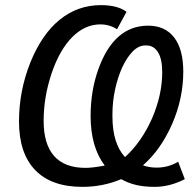

<svg xmlns="http://www.w3.org/2000/svg" viewBox="-20 -718 762 748"><path d="M700 -20Q641 10 583 10Q543 10 512 3Q481 -4 452 -20Q381 10 301 10Q180 10 117 -55.5Q54 -121 54 -245Q54 -363 98 -474Q143 -585 213 -641.5Q283 -698 373 -698Q438 -698 473 -672L436 -604Q407 -623 371 -623Q311 -623 262 -574Q212 -524 181 -432Q150 -340 150 -247Q150 -156 191 -110Q232 -64 313 -64Q341 -64 388 -73Q333 -146 333 -266Q333 -364 363 -448Q424 -618 557 -618Q623 -618 658.5 -572Q694 -526 694 -439Q694 -335 651 -236Q607 -135 537 -74Q561 -65 590 -65Q636 -65 674 -88ZM546 -541Q520 -541 497 -517.5Q474 -494 456.5 -456Q439 -418 428.5 -370Q418 -322 418 -272V-265Q418 -159 467 -106Q531 -164 572 -256Q612 -348 612 -437Q612 -488 595.5 -514.5Q579 -541 550 -541Z"/></svg>

Font: Libra Sans Modern
Style: Italic
Weight: 400
Italic angle: -12°
Foundry: Stefan Peev, Context Ltd
Version: Version 1.000